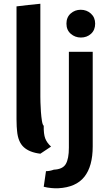

<svg xmlns="http://www.w3.org/2000/svg" viewBox="-20 -805 577 1023"><path d="M252 -24Q230 -44 221 -67.5Q212 -91 213 -135Q207 -139 203.5 -160.5Q200 -182 198 -209.5Q196 -237 195.5 -260Q195 -283 195 -290V-785Q163 -782 131.5 -778.5Q100 -775 68 -771V-195Q68 -189 68 -169.5Q68 -150 69 -131Q70 -112 71 -107Q76 -49 106.5 -21Q137 7 195 14ZM291 198Q385 193 429.5 137Q474 81 474 -25V-529H347V-18Q347 41 330.5 69Q314 97 267 99Q245 107 225 107L213 190Q232 195 254 197Q276 199 291 198ZM487 -679Q487 -712 464.5 -732.5Q442 -753 410 -753Q379 -753 356.5 -733Q334 -713 334 -679Q334 -645 357 -625Q380 -605 411 -605Q443 -605 465 -625Q487 -645 487 -679Z"/></svg>

Font: Repo DemiBold
Style: Regular
Weight: 600
Designer: Stefan Peev
Foundry: Context Ltd
Version: Version 1.502